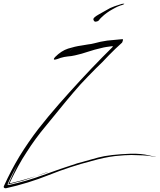

<svg xmlns="http://www.w3.org/2000/svg" viewBox="-96 -969 857 1031"><path d="M229.5 -658.2Q194.3 -644.5 193.4 -650.4Q192.4 -655.3 200.2 -663.1Q233.4 -696.3 269.5 -708Q306.6 -719.7 341.8 -724.6Q360.4 -727.5 377 -730.5Q394.5 -732.4 409.2 -736.3Q444.3 -746.1 479.5 -751Q514.6 -754.9 550.8 -757.8Q556.6 -757.8 562.5 -758.8Q562.5 -758.8 562.5 -758.8Q567.4 -757.8 559.6 -740.2Q522.5 -707 488.3 -671.9Q455.1 -635.7 418.9 -601.6Q377 -559.6 336.9 -516.6Q297.9 -472.7 259.8 -426.8Q206.1 -360.4 150.4 -293Q93.8 -225.6 47.9 -153.3Q22.5 -115.2 1 -75.2Q-20.5 -36.1 -40 4.9Q-43.9 12.7 -43.9 14.6Q-43 15.6 -35.2 13.7Q-9.8 7.8 15.6 1Q41 -5.9 66.4 -13.7Q70.3 -14.6 116.2 -29.3Q162.1 -43.9 162.1 -45.9Q162.1 -45.9 141.6 -39.1Q121.1 -32.2 97.7 -23.4Q79.1 -16.6 62.5 -10.7Q46.9 -4.9 44.9 -4.9Q22.5 2.9 0 7.8Q-22.5 13.7 -44.9 19.5Q-50.8 20.5 -51.8 21.5Q-52.7 23.4 -48.8 14.6Q-37.1 -10.7 -20.5 -46.9Q-3.9 -84 -2 -83Q-3.9 -84 -23.4 -45.9Q-43 -7.8 -53.7 16.6Q-56.6 22.5 -53.7 23.4Q-49.8 25.4 -47.9 24.4Q45.9 3.9 136.7 -29.3Q226.6 -62.5 318.4 -91.8Q368.2 -105.5 430.7 -123Q493.2 -139.6 607.4 -143.6Q664.1 -144.5 703.1 -134.8Q741.2 -126 741.2 -127Q741.2 -125 710.9 -130.9Q680.7 -135.7 609.4 -136.7Q578.1 -136.7 521.5 -130.9Q464.8 -124 396.5 -104.5Q279.3 -74.2 167 -29.3Q54.7 15.6 -64.5 42Q-72.3 42 -75.2 38.1Q-76.2 36.1 -76.2 33.2Q-76.2 31.2 -74.2 28.3Q-37.1 -53.7 8.8 -129.9Q55.7 -206.1 110.4 -277.3Q164.1 -345.7 220.7 -410.2Q277.3 -474.6 335.9 -538.1Q365.2 -569.3 394.5 -600.6Q423.8 -630.9 454.1 -662.1Q465.8 -674.8 480.5 -688.5Q494.1 -701.2 506.8 -714.8Q509.8 -718.8 509.8 -720.7Q509.8 -721.7 503.9 -720.7Q490.2 -718.8 475.6 -716.8Q461.9 -714.8 447.3 -710.9Q412.1 -703.1 377 -691.4Q342.8 -679.7 307.6 -671.9Q287.1 -667 268.6 -666Q249 -664.1 229.5 -658.2Q229.5 -658.2 256.8 -679.7Q285.2 -700.2 302.7 -714.8Q302.7 -714.8 229.5 -658.2ZM405.3 -865.2Q405.3 -866.2 405.3 -866.2Q405.3 -875 434.6 -891.6Q464.8 -909.2 474.6 -914.1Q494.1 -926.8 519.5 -935.5Q544.9 -944.3 558.6 -948.2Q565.4 -949.2 568.4 -949.2Q571.3 -949.2 571.3 -948.2Q571.3 -947.3 569.3 -946.3Q564.5 -943.4 560.5 -942.4Q540 -937.5 507.8 -918.9Q475.6 -901.4 450.2 -877Q448.2 -875 441.4 -868.2Q435.5 -860.4 433.6 -858.4Q427.7 -853.5 418 -852.5Q417 -852.5 417 -852.5Q408.2 -852.5 405.3 -865.2Z"/></svg>

Font: Margalida Font
Style: Regular
Weight: 400
Designer: Mateu Riera. mateurierasureda@hotmail.com
Version: Version 1.0